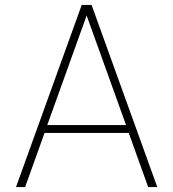

<svg xmlns="http://www.w3.org/2000/svg" viewBox="-20 -760 704 780"><path d="M82 0H45L312 -740H352L619 0H582L503 -220H161ZM332 -697 172 -252H492Z"/></svg>

Font: Be Vietnam Pro Variable Thin
Style: Regular
Weight: 100
Designer: Lam Bao, Tony Le, Vietanh Nguyen
Foundry: Yellow Type Foundry
Version: Version 1.002